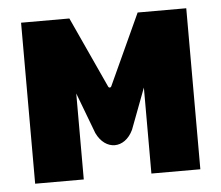

<svg xmlns="http://www.w3.org/2000/svg" viewBox="-42 -547 685 594"><g transform="rotate(-5 300.0 -250.0)"><path d="M44 -500V0H195V-267L243 -140C270 -83 330 -83 357 -140L405 -267V0H557V-500H406L305 -280C303 -275 297 -275 295 -280L194 -500Z"/></g></svg>

Font: LT Wave Mono Black
Style: Regular
Weight: 900
Designer: Daniel Lyons
Version: Version 2.5 (Glyphs App)